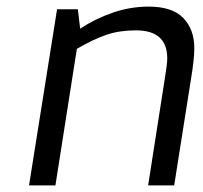

<svg xmlns="http://www.w3.org/2000/svg" viewBox="-20 -562 616 582"><path d="M153 -534H216L223 -475Q268 -505 321.5 -523.5Q375 -542 431 -542Q502 -542 535.5 -507.5Q569 -473 569 -416Q569 -382 559 -323L508 0H429L479 -320Q487 -368 487 -385Q487 -470 392 -470Q342 -470 302.5 -456.5Q263 -443 213 -414L148 0H68Z"/></svg>

Font: Exo
Style: Italic
Weight: 400
Italic angle: -9°
Designer: Natanael Gama
Foundry: Natanael Gama
Version: Version 1.500; ttfautohint (v1.6)